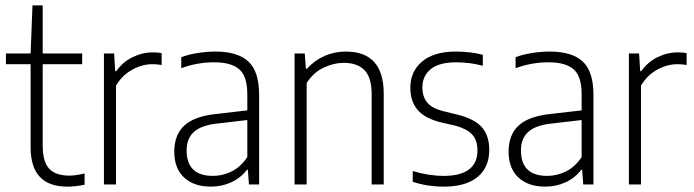

<svg xmlns="http://www.w3.org/2000/svg" viewBox="-20 -687 2583 715"><path d="M295 -41V1Q260 8 231 8Q94 8 94 -138V-448H2V-488H94L101 -667H139V-488H286V-448H139V-146Q139 -85 163 -59Q187 -33 238 -33Q261 -33 295 -41Z M405 -488 409 -422H413Q437 -456 473.5 -474Q510 -492 550 -492Q569 -492 582 -489V-445Q564 -448 548 -448Q509 -448 471.5 -427Q434 -406 412 -368V0H367V-488Z M945 -333V0H907L903 -55H900Q876 -24 841 -8Q806 8 765 8Q702 8 665.5 -26Q629 -60 629 -122Q629 -186 667.5 -220.5Q706 -255 789 -263L901 -276V-335Q901 -403 871 -429Q841 -455 778 -455Q714 -455 655 -433V-474Q681 -484 715.5 -489.5Q750 -495 782 -495Q865 -495 905 -458Q945 -421 945 -333ZM901 -102V-240L790 -227Q731 -221 703 -196.5Q675 -172 675 -127Q675 -32 773 -32Q809 -32 842.5 -48.5Q876 -65 901 -102Z M1115 -488 1119 -431H1123Q1151 -462 1188 -478.5Q1225 -495 1268 -495Q1409 -495 1409 -338V0H1364V-336Q1364 -399 1337 -426Q1310 -453 1260 -453Q1223 -453 1185 -435Q1147 -417 1122 -378V0H1077V-488Z M1517 -10V-50Q1577 -32 1633 -32Q1695 -32 1726.5 -56Q1758 -80 1758 -126Q1758 -165 1738.5 -186Q1719 -207 1676 -219L1623 -231Q1562 -246 1535 -278Q1508 -310 1508 -360Q1508 -421 1552 -458Q1596 -495 1678 -495Q1732 -495 1778 -483V-442Q1730 -455 1679 -455Q1615 -455 1584 -429.5Q1553 -404 1553 -362Q1553 -326 1571.5 -304.5Q1590 -283 1631 -273L1684 -260Q1748 -244 1775 -212.5Q1802 -181 1802 -129Q1802 -64 1758.5 -28Q1715 8 1633 8Q1571 8 1517 -10Z M2190 -333V0H2152L2148 -55H2145Q2121 -24 2086 -8Q2051 8 2010 8Q1947 8 1910.5 -26Q1874 -60 1874 -122Q1874 -186 1912.5 -220.5Q1951 -255 2034 -263L2146 -276V-335Q2146 -403 2116 -429Q2086 -455 2023 -455Q1959 -455 1900 -433V-474Q1926 -484 1960.5 -489.5Q1995 -495 2027 -495Q2110 -495 2150 -458Q2190 -421 2190 -333ZM2146 -102V-240L2035 -227Q1976 -221 1948 -196.5Q1920 -172 1920 -127Q1920 -32 2018 -32Q2054 -32 2087.5 -48.5Q2121 -65 2146 -102Z M2360 -488 2364 -422H2368Q2392 -456 2428.5 -474Q2465 -492 2505 -492Q2524 -492 2537 -489V-445Q2519 -448 2503 -448Q2464 -448 2426.5 -427Q2389 -406 2367 -368V0H2322V-488Z"/></svg>

Font: KaputaLibre
Style: Regular
Weight: 400
Designer: Multiple designers
Foundry: Textual
Version: Version 2.900